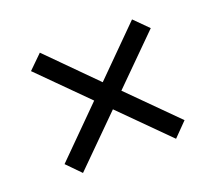

<svg xmlns="http://www.w3.org/2000/svg" viewBox="-84 -668 752 670"><g transform="rotate(-20 291.5 -333.0)"><path d="M69 -161 242 -334 70 -506 121 -556 292 -384 463 -555 514 -504 343 -334 515 -162 465 -111 293 -283 119 -110Z"/></g></svg>

Font: TharLon
Style: Regular
Weight: 400
Designer: Sai Zin Di Di Zone
Foundry: Sai Zin Di Di Zone, Sun Tun
Version: Version 1.003 September 27 2012